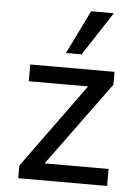

<svg xmlns="http://www.w3.org/2000/svg" viewBox="-53 -791 602 833"><g transform="rotate(5 247.5 -374.5)"><path d="M58 0V-55L347 -453L353 -423H67V-496H434V-440L143 -42L137 -74H445V0ZM217 -559 310 -749H409L285 -559Z"/></g></svg>

Font: Nunito Sans 7pt SemiCondensed
Style: Regular
Weight: 400
Width: 4
Designer: Vernon Adams
Foundry: Vernon Adams
Version: Version 3.101;gftools[0.9.27]